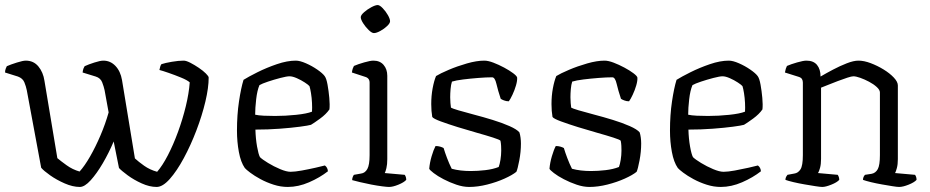

<svg xmlns="http://www.w3.org/2000/svg" viewBox="-20 -740 3680 760"><path d="M296 0Q268 0 236 -14Q204 -28 178.5 -46Q153 -64 143 -76L86 -383Q83 -398 76.5 -414Q70 -430 51 -437L0 -453Q0 -462 3 -469Q6 -476 7 -478Q23 -485 47 -492.5Q71 -500 82 -500Q113 -500 132 -477Q151 -454 156 -420L207 -114Q220 -103 243.5 -86Q267 -69 295 -61Q315 -83 336.5 -120.5Q358 -158 377.5 -203.5Q397 -249 410 -295L394 -383Q391 -397 384.5 -414Q378 -431 359 -437L307 -453Q308 -463 310.5 -469Q313 -475 315 -478Q330 -485 353.5 -492.5Q377 -500 389 -500Q417 -500 437 -479Q457 -458 463 -423L514 -113Q528 -100 550.5 -84Q573 -68 602 -60Q623 -84 644.5 -125.5Q666 -167 684.5 -217.5Q703 -268 715.5 -319.5Q728 -371 731 -414Q721 -423 696.5 -433Q672 -443 647.5 -451.5Q623 -460 611 -463Q613 -472 614.5 -477Q616 -482 619 -486Q634 -491 660.5 -495.5Q687 -500 707 -500Q717 -500 733.5 -491.5Q750 -483 767 -471.5Q784 -460 795 -449Q806 -438 806 -433Q806 -393 793 -338Q780 -283 757.5 -224Q735 -165 707.5 -114Q680 -63 652 -31.5Q624 0 600 0Q572 0 541 -14Q510 -28 485.5 -46Q461 -64 451 -75L430 -180Q411 -135 387 -94Q363 -53 339 -26.5Q315 0 296 0Z M1119 0Q1091 0 1063 -9Q1035 -18 1011 -31Q987 -44 970.5 -56.5Q954 -69 949 -75Q933 -98 925.5 -138.5Q918 -179 918 -223Q918 -285 926 -338.5Q934 -392 944 -424Q963 -436 999 -454Q1035 -472 1076 -486Q1117 -500 1151 -500Q1167 -500 1191 -489.5Q1215 -479 1236 -464.5Q1257 -450 1265 -439Q1272 -430 1276.5 -405Q1281 -380 1283.5 -352.5Q1286 -325 1284 -307Q1271 -288 1247 -270.5Q1223 -253 1211 -246Q1201 -243 1167.5 -238.5Q1134 -234 1087.5 -230.5Q1041 -227 991 -227Q992 -191 997.5 -160Q1003 -129 1009 -118Q1018 -109 1041 -95Q1064 -81 1089 -70.5Q1114 -60 1130 -60Q1147 -60 1174.5 -65Q1202 -70 1228.5 -76Q1255 -82 1266 -85Q1277 -77 1278 -62Q1246 -37 1203.5 -18.5Q1161 0 1119 0ZM1069 -281Q1110 -281 1152.5 -285.5Q1195 -290 1215 -298Q1216 -313 1215 -333Q1214 -353 1211 -371.5Q1208 -390 1205 -399Q1201 -404 1186.5 -413.5Q1172 -423 1155 -430.5Q1138 -438 1126 -438Q1115 -438 1090 -431.5Q1065 -425 1041 -417Q1017 -409 1007 -403Q998 -382 994 -347Q990 -312 990 -286Q1003 -283 1024.5 -282Q1046 -281 1069 -281Z M1520 0Q1512 0 1492.5 -2.5Q1473 -5 1449.5 -9.5Q1426 -14 1405.5 -19Q1385 -24 1374 -27Q1374 -34 1376.5 -40Q1379 -46 1381 -48L1409 -53Q1425 -55 1434 -71Q1443 -87 1443 -126V-413Q1443 -431 1425 -436L1373 -453Q1374 -462 1376.5 -469Q1379 -476 1381 -479Q1397 -486 1421.5 -493Q1446 -500 1458 -500Q1484 -500 1498.5 -483Q1513 -466 1513 -440V-110Q1513 -89 1509.5 -74.5Q1506 -60 1503 -55L1582 -48Q1588 -40 1588 -28Q1579 -18 1557 -9Q1535 0 1520 0ZM1460 -609Q1452 -609 1439.5 -621Q1427 -633 1417.5 -648Q1408 -663 1408 -672Q1408 -680 1421 -691.5Q1434 -703 1450 -711.5Q1466 -720 1475 -720Q1483 -720 1495 -707.5Q1507 -695 1515.5 -680Q1524 -665 1524 -656Q1524 -648 1512.5 -637Q1501 -626 1485.5 -617.5Q1470 -609 1460 -609Z M1837 0Q1813 0 1786.5 -9Q1760 -18 1736 -30.5Q1712 -43 1696.5 -55Q1681 -67 1679 -72Q1681 -96 1688.5 -121.5Q1696 -147 1704 -162Q1714 -162 1722.5 -159.5Q1731 -157 1736 -154Q1741 -137 1749.5 -114.5Q1758 -92 1768 -72Q1801 -63 1843 -63Q1871 -63 1901 -66.5Q1931 -70 1954 -79Q1958 -89 1961 -107.5Q1964 -126 1964 -144Q1964 -153 1963.5 -163Q1963 -173 1961 -183Q1958 -187 1931.5 -195.5Q1905 -204 1867.5 -214.5Q1830 -225 1791.5 -237Q1753 -249 1724.5 -259.5Q1696 -270 1691 -277Q1687 -300 1687 -328Q1687 -361 1692.5 -390.5Q1698 -420 1706 -439Q1722 -449 1756 -463.5Q1790 -478 1828.5 -489Q1867 -500 1897 -500Q1912 -500 1933 -492Q1954 -484 1975.5 -472.5Q1997 -461 2011.5 -450Q2026 -439 2027 -433Q2028 -421 2022.5 -402Q2017 -383 2008.5 -365Q2000 -347 1994 -339Q1984 -339 1975 -342.5Q1966 -346 1962 -349Q1951 -382 1945 -408Q1939 -434 1928 -434Q1905 -434 1873.5 -431.5Q1842 -429 1813.5 -425.5Q1785 -422 1769 -417Q1765 -405 1763.5 -387.5Q1762 -370 1762 -355Q1762 -343 1763 -332Q1764 -321 1765 -314Q1769 -311 1794 -303.5Q1819 -296 1855.5 -286.5Q1892 -277 1929.5 -265.5Q1967 -254 1996.5 -241Q2026 -228 2036 -216Q2039 -207 2040.5 -195Q2042 -183 2042 -172Q2042 -139 2035.5 -105Q2029 -71 2024 -60Q2008 -47 1977 -33Q1946 -19 1908.5 -9.5Q1871 0 1837 0Z M2313 0Q2289 0 2262.5 -9Q2236 -18 2212 -30.5Q2188 -43 2172.5 -55Q2157 -67 2155 -72Q2157 -96 2164.5 -121.5Q2172 -147 2180 -162Q2190 -162 2198.5 -159.5Q2207 -157 2212 -154Q2217 -137 2225.5 -114.5Q2234 -92 2244 -72Q2277 -63 2319 -63Q2347 -63 2377 -66.5Q2407 -70 2430 -79Q2434 -89 2437 -107.5Q2440 -126 2440 -144Q2440 -153 2439.5 -163Q2439 -173 2437 -183Q2434 -187 2407.5 -195.5Q2381 -204 2343.5 -214.5Q2306 -225 2267.5 -237Q2229 -249 2200.5 -259.5Q2172 -270 2167 -277Q2163 -300 2163 -328Q2163 -361 2168.5 -390.5Q2174 -420 2182 -439Q2198 -449 2232 -463.5Q2266 -478 2304.5 -489Q2343 -500 2373 -500Q2388 -500 2409 -492Q2430 -484 2451.5 -472.5Q2473 -461 2487.5 -450Q2502 -439 2503 -433Q2504 -421 2498.5 -402Q2493 -383 2484.5 -365Q2476 -347 2470 -339Q2460 -339 2451 -342.5Q2442 -346 2438 -349Q2427 -382 2421 -408Q2415 -434 2404 -434Q2381 -434 2349.5 -431.5Q2318 -429 2289.5 -425.5Q2261 -422 2245 -417Q2241 -405 2239.5 -387.5Q2238 -370 2238 -355Q2238 -343 2239 -332Q2240 -321 2241 -314Q2245 -311 2270 -303.5Q2295 -296 2331.5 -286.5Q2368 -277 2405.5 -265.5Q2443 -254 2472.5 -241Q2502 -228 2512 -216Q2515 -207 2516.5 -195Q2518 -183 2518 -172Q2518 -139 2511.5 -105Q2505 -71 2500 -60Q2484 -47 2453 -33Q2422 -19 2384.5 -9.5Q2347 0 2313 0Z M2833 0Q2805 0 2777 -9Q2749 -18 2725 -31Q2701 -44 2684.5 -56.5Q2668 -69 2663 -75Q2647 -98 2639.5 -138.5Q2632 -179 2632 -223Q2632 -285 2640 -338.5Q2648 -392 2658 -424Q2677 -436 2713 -454Q2749 -472 2790 -486Q2831 -500 2865 -500Q2881 -500 2905 -489.5Q2929 -479 2950 -464.5Q2971 -450 2979 -439Q2986 -430 2990.5 -405Q2995 -380 2997.5 -352.5Q3000 -325 2998 -307Q2985 -288 2961 -270.5Q2937 -253 2925 -246Q2915 -243 2881.5 -238.5Q2848 -234 2801.5 -230.5Q2755 -227 2705 -227Q2706 -191 2711.5 -160Q2717 -129 2723 -118Q2732 -109 2755 -95Q2778 -81 2803 -70.5Q2828 -60 2844 -60Q2861 -60 2888.5 -65Q2916 -70 2942.5 -76Q2969 -82 2980 -85Q2991 -77 2992 -62Q2960 -37 2917.5 -18.5Q2875 0 2833 0ZM2783 -281Q2824 -281 2866.5 -285.5Q2909 -290 2929 -298Q2930 -313 2929 -333Q2928 -353 2925 -371.5Q2922 -390 2919 -399Q2915 -404 2900.5 -413.5Q2886 -423 2869 -430.5Q2852 -438 2840 -438Q2829 -438 2804 -431.5Q2779 -425 2755 -417Q2731 -409 2721 -403Q2712 -382 2708 -347Q2704 -312 2704 -286Q2717 -283 2738.5 -282Q2760 -281 2783 -281Z M3235 0Q3227 0 3208 -3Q3189 -6 3165.5 -10Q3142 -14 3121 -19Q3100 -24 3089 -28Q3089 -35 3092 -40.5Q3095 -46 3097 -48L3124 -53Q3139 -55 3148.5 -69.5Q3158 -84 3158 -126V-413Q3158 -421 3154.5 -427Q3151 -433 3141 -436L3087 -453Q3089 -463 3090.5 -468Q3092 -473 3095 -479Q3111 -486 3135.5 -493Q3160 -500 3172 -500Q3200 -500 3214 -483Q3228 -466 3228 -437Q3250 -450 3277.5 -464.5Q3305 -479 3332 -489.5Q3359 -500 3378 -500Q3400 -500 3426.5 -490Q3453 -480 3477.5 -465Q3502 -450 3518 -433Q3534 -416 3534 -402V-110Q3534 -89 3530 -74.5Q3526 -60 3523 -55L3602 -48Q3608 -40 3608 -28Q3599 -18 3576.5 -9Q3554 0 3539 0Q3531 0 3512.5 -3Q3494 -6 3471 -10Q3448 -14 3427.5 -19Q3407 -24 3396 -28Q3396 -35 3398.5 -40Q3401 -45 3404 -48L3430 -52Q3446 -55 3454.5 -70.5Q3463 -86 3463 -126V-374Q3463 -384 3450.5 -395.5Q3438 -407 3420 -416.5Q3402 -426 3385 -432Q3368 -438 3358 -438Q3351 -438 3334 -432.5Q3317 -427 3296 -419Q3275 -411 3256.5 -403.5Q3238 -396 3230 -393V-111Q3230 -90 3226 -75.5Q3222 -61 3218 -55L3296 -48Q3302 -39 3302 -28Q3293 -18 3270.5 -9Q3248 0 3235 0Z"/></svg>

Font: Texturina ExtraLight
Style: Regular
Weight: 200
Designer: Guillermo Torres Carreño
Foundry: Omnibus-Type
Version: Version 1.002; ttfautohint (v1.8.3)